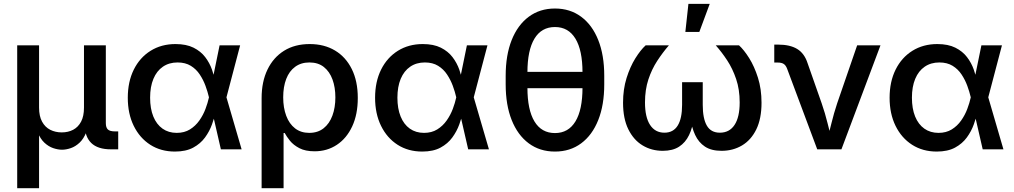

<svg xmlns="http://www.w3.org/2000/svg" viewBox="-20 -784 5323 1008"><path d="M70.3 204.1V-545.9H185.1V-218.8Q185.1 -174.3 200.9 -145.3Q216.8 -116.2 243.9 -102.5Q271 -88.9 304.2 -88.9Q337.9 -88.9 364.3 -102.8Q390.6 -116.7 405.8 -145.5Q420.9 -174.3 420.9 -218.8V-545.9H535.6V-137.7Q535.6 -114.3 546.4 -104.2Q557.1 -94.2 583 -94.2H600.6V0H562.5Q493.2 0 459 -33.4Q424.8 -66.9 424.8 -130.4V-179.7H446.8Q446.8 -125.5 433.1 -90.3Q419.4 -55.2 397.7 -34.9Q376 -14.6 351.6 -6.3Q327.1 2 305.7 2Q284.2 2 259.5 -6.3Q234.9 -14.6 213.1 -34.9Q191.4 -55.2 177.5 -90.3Q163.6 -125.5 163.6 -179.7H185.1V204.1Z M898.4 11.7Q824.7 11.7 769 -23.9Q713.4 -59.6 682.1 -123.3Q650.9 -187 650.9 -271Q650.9 -355 682.4 -418.5Q713.9 -481.9 770.5 -517.3Q827.1 -552.7 901.4 -552.7Q958 -552.7 996.1 -533.7Q1034.2 -514.6 1057.4 -484.1Q1080.6 -453.6 1093 -418.2Q1105.5 -382.8 1110.8 -350.6H1149.9L1168.5 -274.4L1248.5 0H1139.6L1076.7 -274.4Q1070.3 -302.2 1058.8 -333.5Q1047.4 -364.7 1028.8 -392.8Q1010.3 -420.9 981.7 -438.5Q953.1 -456.1 912.1 -456.1Q867.7 -456.1 835.2 -433.8Q802.7 -411.6 785.4 -370.1Q768.1 -328.6 768.1 -271Q768.1 -213.9 784.9 -172.4Q801.8 -130.9 833.3 -108.6Q864.7 -86.4 907.7 -86.4Q947.8 -86.4 977.1 -104.5Q1006.3 -122.6 1026.6 -151.4Q1046.9 -180.2 1058.8 -212.2Q1070.8 -244.1 1076.7 -271.5L1132.8 -545.9H1240.7L1168.5 -271.5L1149.9 -199.2H1113.3Q1106 -167.5 1093 -131.1Q1080.1 -94.7 1056.4 -62.3Q1032.7 -29.8 994.4 -9Q956.1 11.7 898.4 11.7Z M1353.5 204.1V-269Q1353.5 -355 1384.3 -418.7Q1415 -482.4 1471.4 -517.6Q1527.8 -552.7 1606 -552.7Q1682.1 -552.7 1738.8 -518.8Q1795.4 -484.9 1826.9 -421.4Q1858.4 -357.9 1858.4 -269.5Q1858.4 -183.6 1829.1 -120.6Q1799.8 -57.6 1748.5 -23.7Q1697.3 10.3 1631.8 10.3Q1583 10.3 1551.8 -6.1Q1520.5 -22.5 1502.4 -44.9Q1484.4 -67.4 1474.6 -85.9H1468.8V204.1ZM1603.5 -86.4Q1648.4 -86.4 1679 -110.6Q1709.5 -134.8 1725.1 -177Q1740.7 -219.2 1740.7 -272.9Q1740.7 -325.2 1725.6 -366.7Q1710.4 -408.2 1680.4 -432.1Q1650.4 -456.1 1604.5 -456.1Q1560.5 -456.1 1529.5 -433.3Q1498.5 -410.6 1482.7 -369.6Q1466.8 -328.6 1466.8 -272.9Q1466.8 -218.3 1482.7 -176Q1498.5 -133.8 1529.1 -110.1Q1559.6 -86.4 1603.5 -86.4Z M2196.8 11.7Q2123 11.7 2067.4 -23.9Q2011.7 -59.6 1980.5 -123.3Q1949.2 -187 1949.2 -271Q1949.2 -355 1980.7 -418.5Q2012.2 -481.9 2068.8 -517.3Q2125.5 -552.7 2199.7 -552.7Q2256.3 -552.7 2294.4 -533.7Q2332.5 -514.6 2355.7 -484.1Q2378.9 -453.6 2391.4 -418.2Q2403.8 -382.8 2409.2 -350.6H2448.2L2466.8 -274.4L2546.9 0H2438L2375 -274.4Q2368.7 -302.2 2357.2 -333.5Q2345.7 -364.7 2327.1 -392.8Q2308.6 -420.9 2280 -438.5Q2251.5 -456.1 2210.4 -456.1Q2166 -456.1 2133.5 -433.8Q2101.1 -411.6 2083.7 -370.1Q2066.4 -328.6 2066.4 -271Q2066.4 -213.9 2083.3 -172.4Q2100.1 -130.9 2131.6 -108.6Q2163.1 -86.4 2206.1 -86.4Q2246.1 -86.4 2275.4 -104.5Q2304.7 -122.6 2325 -151.4Q2345.2 -180.2 2357.2 -212.2Q2369.1 -244.1 2375 -271.5L2431.2 -545.9H2539.1L2466.8 -271.5L2448.2 -199.2H2411.6Q2404.3 -167.5 2391.4 -131.1Q2378.4 -94.7 2354.7 -62.3Q2331.1 -29.8 2292.7 -9Q2254.4 11.7 2196.8 11.7Z M2893.6 11.7Q2814 11.7 2755.9 -31.5Q2697.8 -74.7 2666.3 -153.8Q2634.8 -232.9 2634.8 -341.3V-386.2Q2634.8 -494.6 2666.3 -573.7Q2697.8 -652.8 2755.9 -696Q2814 -739.3 2893.6 -739.3Q2973.1 -739.3 3031.2 -696Q3089.4 -652.8 3120.8 -573.7Q3152.3 -494.6 3152.3 -386.2V-341.3Q3152.3 -232.9 3120.8 -153.8Q3089.4 -74.7 3031.2 -31.5Q2973.1 11.7 2893.6 11.7ZM2893.6 -85.4Q2963.9 -85.4 3001 -146.5Q3038.1 -207.5 3038.1 -323.7V-403.8Q3038.1 -520 3001 -581.1Q2963.9 -642.1 2893.6 -642.1Q2822.8 -642.1 2785.9 -581.1Q2749 -520 2749 -403.8V-323.7Q2749 -207.5 2785.9 -146.5Q2822.8 -85.4 2893.6 -85.4ZM2724.6 -320.8V-406.7H3063.5V-320.8Z M3459.5 7.8Q3400.4 7.8 3353.3 -20.8Q3306.2 -49.3 3278.6 -105.5Q3251 -161.6 3251 -244.6Q3251 -315.4 3269.5 -374.5Q3288.1 -433.6 3315.4 -477.5Q3342.8 -521.5 3369.6 -545.9H3491.7Q3459.5 -508.8 3430.7 -464.8Q3401.9 -420.9 3384 -366.9Q3366.2 -313 3366.2 -246.1Q3366.2 -168.9 3392.8 -128.2Q3419.4 -87.4 3468.3 -87.4Q3514.6 -87.4 3537.8 -124.5Q3561 -161.6 3561 -233.9V-352.5H3669.4V-233.9Q3669.4 -161.6 3690.9 -124.5Q3712.4 -87.4 3759.3 -87.4Q3809.6 -87.4 3836.4 -128.2Q3863.3 -168.9 3863.3 -246.1Q3863.3 -314.5 3844.7 -369.1Q3826.2 -423.8 3797.6 -467.3Q3769 -510.7 3737.8 -545.9H3859.9Q3885.7 -522.5 3913.1 -479Q3940.4 -435.5 3959.2 -376.2Q3978 -316.9 3978 -244.6Q3978 -161.1 3950.7 -105Q3923.3 -48.8 3875.7 -20.5Q3828.1 7.8 3768.1 7.8Q3714.4 7.8 3680.9 -14.4Q3647.5 -36.6 3629.4 -75.7Q3611.3 -114.7 3604.5 -165.5H3622.6Q3616.2 -113.3 3597.4 -74.5Q3578.6 -35.6 3545.2 -13.9Q3511.7 7.8 3459.5 7.8ZM3578.1 -616.2 3594.2 -763.7H3706.1L3651.4 -616.2Z M4270.5 0 4112.3 -423.3Q4105.5 -441.4 4094.2 -448.5Q4083 -455.6 4063.5 -455.6H4044.9V-549.8H4065.9Q4127.4 -549.8 4165.3 -526.9Q4203.1 -503.9 4219.7 -452.6L4293.9 -241.2Q4312 -189 4324.7 -137.2Q4337.4 -85.4 4351.1 -33.2H4318.8Q4332.5 -85.4 4345.2 -137.5Q4357.9 -189.5 4375 -241.2L4480 -545.9H4602.5L4397.5 0Z M4897.9 11.7Q4824.2 11.7 4768.6 -23.9Q4712.9 -59.6 4681.6 -123.3Q4650.4 -187 4650.4 -271Q4650.4 -355 4681.9 -418.5Q4713.4 -481.9 4770 -517.3Q4826.7 -552.7 4900.9 -552.7Q4957.5 -552.7 4995.6 -533.7Q5033.7 -514.6 5056.9 -484.1Q5080.1 -453.6 5092.5 -418.2Q5105 -382.8 5110.4 -350.6H5149.4L5168 -274.4L5248 0H5139.2L5076.2 -274.4Q5069.8 -302.2 5058.3 -333.5Q5046.9 -364.7 5028.3 -392.8Q5009.8 -420.9 4981.2 -438.5Q4952.6 -456.1 4911.6 -456.1Q4867.2 -456.1 4834.7 -433.8Q4802.2 -411.6 4784.9 -370.1Q4767.6 -328.6 4767.6 -271Q4767.6 -213.9 4784.4 -172.4Q4801.3 -130.9 4832.8 -108.6Q4864.3 -86.4 4907.2 -86.4Q4947.3 -86.4 4976.6 -104.5Q5005.9 -122.6 5026.1 -151.4Q5046.4 -180.2 5058.3 -212.2Q5070.3 -244.1 5076.2 -271.5L5132.3 -545.9H5240.2L5168 -271.5L5149.4 -199.2H5112.8Q5105.5 -167.5 5092.5 -131.1Q5079.6 -94.7 5055.9 -62.3Q5032.2 -29.8 4993.9 -9Q4955.6 11.7 4897.9 11.7Z"/></svg>

Font: Inter
Style: 540
Weight: 540
Designer: Rasmus Andersson
Foundry: rsms
Version: Version 4.001;git-66647c0bb